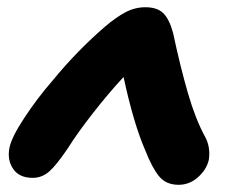

<svg xmlns="http://www.w3.org/2000/svg" viewBox="-20 -515 647 528"><path d="M69.8 -25.9Q33.2 -25.9 16.4 -50.3Q-0.5 -74.7 5.9 -107.9Q11.2 -136.7 46.9 -190.9Q82.5 -245.1 125 -293.9Q191.9 -375.5 269 -441.9Q299.3 -467.8 325.2 -481.4Q351.1 -495.1 379.9 -495.1Q412.1 -495.1 429 -478.8Q445.8 -462.4 456.1 -423.8Q475.6 -332 497.1 -257.8Q518.6 -184.6 543.9 -139.2Q559.6 -109.9 554.2 -75.2Q547.9 -48.3 524.4 -27.6Q501 -6.8 471.2 -6.8Q436.5 -6.8 417.2 -30.5Q397.9 -54.2 378.9 -103Q347.2 -175.8 319.8 -303.2Q279.3 -259.8 235.6 -203.9Q191.9 -147.9 167 -107.9Q135.7 -61.5 115.7 -43.7Q95.7 -25.9 69.8 -25.9Z"/></svg>

Font: Shantell Sans Irregular
Style: Bold Italic
Weight: 700
Italic angle: -11.31°
Designer: Stephen Nixon, Anya Danilova, Shantell Martin
Foundry: Arrow Type
Version: Version 1.006;[9816181b4]